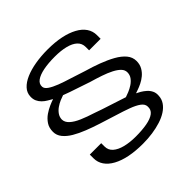

<svg xmlns="http://www.w3.org/2000/svg" viewBox="-207 -856 1172 1172"><g transform="rotate(-45 379.0 -270.5)"><path d="M375.5 139Q419 139 458.8 133.2Q498.5 127.5 533 116.5Q567.5 105.5 593.2 88.8Q619 72 634 50Q649 28 650.5 1.5Q653 -23 644 -41.2Q635 -59.5 620.2 -72.5Q605.5 -85.5 589.8 -94.8Q574 -104 563 -109Q569.5 -111.5 585.8 -117Q602 -122.5 622.2 -132.2Q642.5 -142 661.2 -157.5Q680 -173 692.5 -195Q705 -217 705 -246Q705 -279.5 682.8 -306Q660.5 -332.5 622.5 -353.8Q584.5 -375 537.2 -392.8Q490 -410.5 441 -424.5Q392.5 -441 347.2 -454.8Q302 -468.5 266.2 -482.2Q230.5 -496 208.8 -510.8Q187 -525.5 186 -543Q184.5 -568.5 207.5 -585Q230.5 -601.5 272.5 -609.8Q314.5 -618 370.5 -618Q423 -618 462.8 -608Q502.5 -598 524.2 -577.8Q546 -557.5 546 -525.5V-497H645.5V-529Q645.5 -563.5 626.5 -591.5Q607.5 -619.5 571.2 -639.2Q535 -659 484.5 -669.5Q434 -680 370.5 -680Q313.5 -680 263.5 -671.5Q213.5 -663 175.5 -646.5Q137.5 -630 115.8 -606.2Q94 -582.5 93 -551Q92 -528.5 99.8 -511.8Q107.5 -495 120.8 -482Q134 -469 149.8 -459.8Q165.5 -450.5 180 -442Q165 -437.5 141.5 -427.2Q118 -417 94.2 -400.8Q70.5 -384.5 54.2 -360.2Q38 -336 38 -301Q38 -271 57.8 -246.5Q77.5 -222 111 -202.2Q144.5 -182.5 187 -165.8Q229.5 -149 275 -134.5Q330.5 -116.5 380.8 -101.2Q431 -86 470.5 -71.5Q510 -57 532.8 -40.5Q555.5 -24 556.5 -3Q559 27.5 536.2 44.8Q513.5 62 471.5 69.5Q429.5 77 376 77Q324.5 77 284 66.8Q243.5 56.5 220.5 36.2Q197.5 16 197.5 -15.5V-44H99V-12Q99 22.5 118 50.5Q137 78.5 173.5 98.5Q210 118.5 261 128.8Q312 139 375.5 139ZM502.5 -136Q451 -153.5 396.8 -170.5Q342.5 -187.5 299 -203.5Q251 -218.5 212.5 -235Q174 -251.5 152 -271.5Q130 -291.5 129.5 -316Q130 -337 141.8 -354Q153.5 -371 171.5 -383.5Q189.5 -396 208.2 -404Q227 -412 240 -416Q283 -399.5 327.5 -385.2Q372 -371 414 -356Q455.5 -344 492.2 -331.5Q529 -319 557 -304.5Q585 -290 600.8 -273.8Q616.5 -257.5 616.5 -237Q616.5 -214.5 604 -197.5Q591.5 -180.5 572.5 -168Q553.5 -155.5 534.2 -147.8Q515 -140 502.5 -136Z"/></g></svg>

Font: Anybody Expanded
Style: Regular
Weight: 400
Width: 7
Version: Version 1.113;gftools[0.9.25]